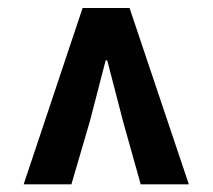

<svg xmlns="http://www.w3.org/2000/svg" viewBox="-20 -783 540 487"><path d="M40 -315.4 189.5 -762.7H308.6L459 -315.4H336.9L292 -475.6L252 -629.9H248L208 -475.6L161.1 -315.4Z"/></svg>

Font: Gen Shin Gothic Monospace Bold
Style: Bold
Weight: 700
Designer: [Source Han Sans]
Ryoko NISHIZUKA  (kana & ideographs); Paul D. Hunt (Latin, Greek & Cyrillic); Wenlong ZHANG  (bopomofo
Version: Version 1.002.20150607